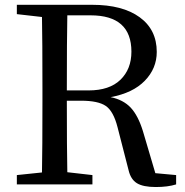

<svg xmlns="http://www.w3.org/2000/svg" viewBox="-20 -753 754 784"><path d="M252.9 -383.8H341.8Q426.8 -383.8 471.7 -427.2Q516.6 -470.7 516.6 -542Q516.6 -690.4 349.6 -690.4H254.9Q252.9 -593.8 252.9 -383.8ZM614.3 -45.9 699.2 -38.1V0Q665 10.7 616.2 10.7Q564.5 10.7 539.1 -4.9Q513.7 -20.5 504.9 -58.6L460 -233.4Q443.4 -298.8 412.1 -320.3Q380.9 -341.8 310.5 -341.8H252.9Q252.9 -143.6 254.9 -49.8L357.4 -38.1V0H48.8V-38.1L151.4 -48.8Q153.3 -144.5 153.3 -338.9V-392.6Q153.3 -587.9 151.4 -683.6L48.8 -695.3V-733.4H356.4Q480.5 -733.4 550.3 -682.6Q620.1 -631.8 620.1 -541Q620.1 -473.6 571.3 -423.3Q522.5 -373 431.6 -356.4Q483.4 -345.7 513.7 -313.5Q543.9 -281.2 563.5 -217.8Z"/></svg>

Font: GenYoMin TW TTF Medium
Style: Regular
Weight: 500
Version: Version 1.300